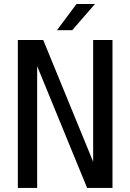

<svg xmlns="http://www.w3.org/2000/svg" viewBox="-20 -926 642 946"><path d="M260.7 -777.3H335.9L447.8 -906.2H356.9ZM67.9 0H163.1V-600.1L409.2 0H534.2V-729H439V-128.9L192.9 -729H67.9Z"/></svg>

Font: Hack
Style: Regular
Weight: 400
Monospace: yes
Designer: Christopher Simpkins
Foundry: Christopher Simpkins
Version: Version 2.010